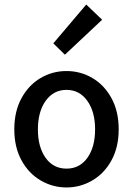

<svg xmlns="http://www.w3.org/2000/svg" viewBox="-20 -814 586 846"><path d="M43 0ZM43 -244Q43 -323 74.5 -381Q106 -439 158.5 -470Q211 -501 273 -501Q335 -501 387.5 -470Q440 -439 471.5 -381Q503 -323 503 -244Q503 -166 471.5 -108Q440 -50 387 -19Q334 12 273 12Q212 12 159 -19Q106 -50 74.5 -108Q43 -166 43 -244ZM399 -244Q399 -322 364.5 -370Q330 -418 273 -418Q216 -418 181.5 -370Q147 -322 147 -244Q147 -166 181 -118.5Q215 -71 273 -71Q331 -71 365 -118.5Q399 -166 399 -244ZM215 -623 360 -794 430 -727 266 -573Z"/></svg>

Font: Assistant SemiBold
Style: Regular
Weight: 600
Designer: Hebrew By Ben Nathan, Latin by Paul Hunt
Version: Version 2.001; ttfautohint (v1.6)